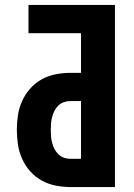

<svg xmlns="http://www.w3.org/2000/svg" viewBox="-20 -755 540 775"><path d="M264 0Q234 0 204 -6Q174 -12 148 -26.5Q122 -41 102 -63.5Q82 -86 69.5 -113.5Q57 -141 52.5 -171Q48 -201 48 -231Q48 -261 52.5 -290.5Q57 -320 69.5 -347.5Q82 -375 102 -397.5Q122 -420 148 -434.5Q174 -449 204 -455Q234 -461 264 -461H307V-621H95V-735H444V0ZM264 -114H307V-347H264Q250 -347 237.5 -342.5Q225 -338 215.5 -329Q206 -320 200 -308Q194 -296 190.5 -283Q187 -270 186 -257Q185 -244 185 -231Q185 -217 186 -204Q187 -191 190.5 -178Q194 -165 200 -153.5Q206 -142 215.5 -132.5Q225 -123 237.5 -118.5Q250 -114 264 -114Z"/></svg>

Font: Iosevka Curly Heavy
Style: Regular
Weight: 900
Monospace: yes
Designer: Belleve Invis
Foundry: Belleve Invis
Version: Version 22.1.2; ttfautohint (v1.8.4)